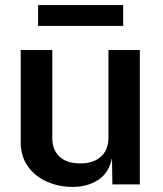

<svg xmlns="http://www.w3.org/2000/svg" viewBox="-20 -726 640 756"><path d="M61.5 -166V-529H186V-180.5Q186 -136 214.5 -109.2Q243 -82.5 296.5 -82.5Q347.5 -82.5 377.2 -109Q407 -135.5 407 -184.5V-529H530.5V0H422.5L421 -103Q408 -43.5 365.5 -16.8Q323 10 266 10Q212.5 10 165.8 -10.2Q119 -30.5 90.2 -70.2Q61.5 -110 61.5 -166ZM465 -624H130V-706H465Z"/></svg>

Font: 1883 Sans SemiBold
Style: Regular
Weight: 600
Designer: 1883 Sans project is a fork of Public Sans.
Version: Version 1.009